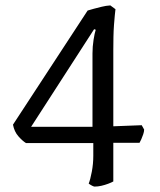

<svg xmlns="http://www.w3.org/2000/svg" viewBox="-20 -585 591 710"><path d="M330 105Q327 105 321 102Q315 99 308 94Q314 79 319.5 50Q325 21 325 -9V-56H76Q63 -64 48 -81Q33 -98 28 -124L304 -546Q313 -549 326.5 -552.5Q340 -556 356 -560Q372 -564 388 -565L407 -551Q406 -543 404.5 -528Q403 -513 401.5 -492.5Q400 -472 399.5 -448.5Q399 -425 399 -400V-118L504 -122L513 -106Q513 -98 509.5 -88Q506 -78 502.5 -70Q499 -62 496 -57H399V86Q392 90 380 94.5Q368 99 355 102Q342 105 330 105ZM95 -116H322V-387Q322 -413 326 -438Q330 -463 334 -475L328 -477Z"/></svg>

Font: Texturina 12pt Light
Style: Regular
Weight: 300
Designer: Guillermo Torres Carreño
Foundry: Omnibus-Type
Version: Version 1.002